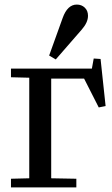

<svg xmlns="http://www.w3.org/2000/svg" viewBox="-20 -820 492 840"><path d="M390 -564 420 -562 442 -356 412 -350 348 -476H204V-40L314 -38V0H28V-38L108 -40V-480L28 -482V-520H382ZM224 -560 195 -577 254 -741Q275 -800 316 -800Q337 -800 351 -786.5Q365 -773 365 -751Q365 -722 338 -691Z"/></svg>

Font: Minipax
Style: Regular
Weight: 400
Designer: Raphaël Ronot, Igor Stepanchenko (Cyrillic)
Foundry: steppetype
Version: Version 1.002